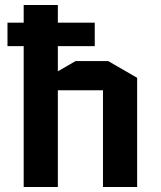

<svg xmlns="http://www.w3.org/2000/svg" viewBox="-20 -750 645 770"><path d="M212 0H75V-565H10V-659H75V-730H212V-659H360V-565H212V-464L283 -505H414L530 -438V0H393V-388H212Z"/></svg>

Font: Quantico
Style: Bold
Weight: 700
Designer: Matt Desmond
Foundry: MADtype
Version: Version 2.002